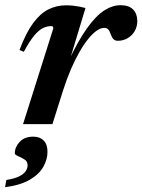

<svg xmlns="http://www.w3.org/2000/svg" viewBox="-54 -490 562 758"><path d="M156.5 -378Q156.5 -382 154.8 -384.5Q153 -387 148.5 -387Q132 -387 115.8 -379.2Q99.5 -371.5 81.2 -349.8Q63 -328 40 -285.5L23 -292.5Q48.5 -360.5 76.8 -398.8Q105 -437 137.2 -453Q169.5 -469 206 -469Q221 -469 233.2 -467.8Q245.5 -466.5 257.5 -464.2Q269.5 -462 283.5 -458.5L215.5 -233.5L213 -241Q253 -327.5 288.8 -377.5Q324.5 -427.5 357.2 -448.5Q390 -469.5 421.5 -469.5Q455 -469.5 471.5 -452.5Q488 -435.5 488 -407Q488 -384.5 477.5 -366.8Q467 -349 449.5 -339Q432 -329 411.5 -329Q400.5 -329 394.2 -335.2Q388 -341.5 383 -355Q378.5 -369 372.5 -374.5Q366.5 -380 357 -380Q344 -380 328.2 -369.2Q312.5 -358.5 295.2 -337.5Q278 -316.5 260.5 -286.2Q243 -256 226.2 -217.2Q209.5 -178.5 194.5 -131.5L153 0H37ZM4.5 115Q4.5 91 23.5 70.2Q42.5 49.5 77.5 49.5Q103.5 49.5 118.5 64.8Q133.5 80 133.5 109.5Q133.5 139 117.2 168.2Q101 197.5 64.2 219.2Q27.5 241 -34 249L-29 220.5Q3 215.5 21.2 206.5Q39.5 197.5 47.2 186Q55 174.5 55 162.5Q55 147 42.2 139.2Q29.5 131.5 17 126.2Q4.5 121 4.5 115Z"/></svg>

Font: Newsreader 36pt SemiBold
Style: Italic
Weight: 600
Italic angle: -17°
Designer: Hugues Gentile
Foundry: Production Type
Version: Version 1.003